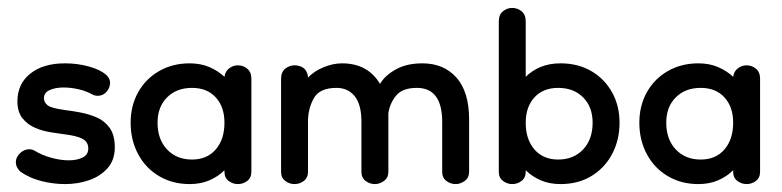

<svg xmlns="http://www.w3.org/2000/svg" viewBox="-20 -455 1975 485"><path d="M144 10Q115 10 85 2.5Q55 -5 32 -21Q20 -32 20 -45Q20 -58 30.5 -68Q41 -78 54 -78Q61 -78 68 -74Q86 -63 109.5 -56.5Q133 -50 154 -50Q174 -50 188.5 -57Q203 -64 203 -80Q203 -96 189 -104Q175 -112 141 -116Q127 -118 107.5 -121Q88 -124 69 -132Q50 -140 37 -156Q24 -172 24 -199Q24 -243 56.5 -269Q89 -295 144 -295Q176 -295 204.5 -287Q233 -279 247 -267Q258 -258 258 -246Q258 -233 249 -223Q240 -213 227 -213Q220 -213 214 -216Q198 -225 178.5 -229.5Q159 -234 141 -234Q120 -234 105.5 -227.5Q91 -221 91 -207Q91 -197 99.5 -189.5Q108 -182 144 -177Q161 -175 182.5 -171Q204 -167 224 -158.5Q244 -150 257 -132Q270 -114 270 -83Q270 -51 252 -30.5Q234 -10 205.5 0Q177 10 144 10Z M459 10Q416 10 382 -10Q348 -30 329 -65.5Q310 -101 310 -145Q310 -188 329 -222Q348 -256 382 -275.5Q416 -295 459 -295Q487 -295 509 -285.5Q531 -276 547 -261Q549 -275 559 -282.5Q569 -290 581 -290Q594 -290 604.5 -281.5Q615 -273 615 -256V-21Q615 -6 604.5 2Q594 10 581 10Q568 10 557.5 2Q547 -6 547 -21V-25Q531 -9 509 0.5Q487 10 459 10ZM465 -52Q503 -52 525 -77.5Q547 -103 547 -145Q547 -185 525 -209Q503 -233 465 -233Q426 -233 402 -209Q378 -185 378 -145Q378 -103 402 -77.5Q426 -52 465 -52Z M724 10Q711 10 700.5 2Q690 -6 690 -21V-256Q690 -273 700.5 -281.5Q711 -290 724 -290Q734 -290 743 -285.5Q752 -281 756 -270Q758 -264 758 -259Q773 -275 797 -285Q821 -295 844 -295Q909 -295 940 -243Q952 -264 979.5 -279.5Q1007 -295 1047 -295Q1101 -295 1133 -259Q1165 -223 1165 -153V-21Q1165 -6 1154 2Q1143 10 1131 10Q1118 10 1107.5 2Q1097 -6 1097 -21V-147Q1097 -233 1033 -233Q997 -233 981 -214Q965 -195 961 -169V-21Q961 -6 950 2Q939 10 927 10Q914 10 903.5 2Q893 -6 893 -21V-147Q893 -191 876 -212Q859 -233 830 -233Q787 -233 772.5 -206.5Q758 -180 758 -148V-21Q758 -6 747.5 2Q737 10 724 10Z M1396 10Q1368 10 1346 0.5Q1324 -9 1308 -25V-21Q1308 -6 1297.5 2Q1287 10 1274 10Q1261 10 1250.5 2Q1240 -6 1240 -21V-401Q1240 -418 1250.5 -426.5Q1261 -435 1274 -435Q1287 -435 1297.5 -426.5Q1308 -418 1308 -401V-261Q1324 -277 1346 -286Q1368 -295 1396 -295Q1440 -295 1473.5 -275.5Q1507 -256 1526 -222Q1545 -188 1545 -145Q1545 -101 1526 -65.5Q1507 -30 1473.5 -10Q1440 10 1396 10ZM1390 -52Q1429 -52 1453 -77.5Q1477 -103 1477 -145Q1477 -185 1453 -209Q1429 -233 1390 -233Q1352 -233 1330 -209Q1308 -185 1308 -145Q1308 -103 1330 -77.5Q1352 -52 1390 -52Z M1744 10Q1701 10 1667 -10Q1633 -30 1614 -65.5Q1595 -101 1595 -145Q1595 -188 1614 -222Q1633 -256 1667 -275.5Q1701 -295 1744 -295Q1772 -295 1794 -285.5Q1816 -276 1832 -261Q1834 -275 1844 -282.5Q1854 -290 1866 -290Q1879 -290 1889.5 -281.5Q1900 -273 1900 -256V-21Q1900 -6 1889.5 2Q1879 10 1866 10Q1853 10 1842.5 2Q1832 -6 1832 -21V-25Q1816 -9 1794 0.5Q1772 10 1744 10ZM1750 -52Q1788 -52 1810 -77.5Q1832 -103 1832 -145Q1832 -185 1810 -209Q1788 -233 1750 -233Q1711 -233 1687 -209Q1663 -185 1663 -145Q1663 -103 1687 -77.5Q1711 -52 1750 -52Z"/></svg>

Font: Dongle
Style: Regular
Weight: 400
Designer: Yanghee Ryu
Foundry: Yanghee Ryu
Version: Version 2.000